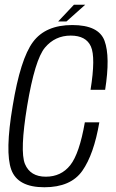

<svg xmlns="http://www.w3.org/2000/svg" viewBox="-20 -785 490 809"><path d="M167 4Q54.5 4 27.5 -70.2Q0.5 -144.5 33.5 -339Q66 -537 119 -608.2Q172 -679.5 284.5 -679.5Q396 -679.5 420.5 -613Q445 -546.5 423 -406.5H361.5Q383.5 -543.5 363 -589.2Q342.5 -635 278 -635Q212 -635 169.5 -584.5Q127 -534 94.5 -339Q63 -147.5 85.2 -94Q107.5 -40.5 173 -40.5Q237.5 -40.5 276 -89Q314.5 -137.5 337.5 -269.5H398.5Q375.5 -134.5 326.8 -65.2Q278 4 167 4ZM225 -694.5 291.5 -765H339L260 -694.5Z"/></svg>

Font: Anybody Light
Style: Italic
Weight: 300
Italic angle: -10°
Designer: Tyler Finck
Foundry: Etcetera Type Company
Version: Version 1.010; ttfautohint (v1.8.3) -l 8 -r 50 -G 200 -x 14 